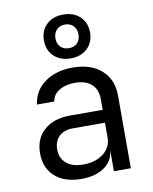

<svg xmlns="http://www.w3.org/2000/svg" viewBox="-92 -905 784 984"><g transform="rotate(-10 300.0 -413.0)"><path d="M252 10Q165 10 115 -34.5Q65 -79 65 -155Q65 -232 115 -276Q165 -320 250 -320H420V-375Q420 -426 389.5 -453.5Q359 -481 303 -481Q254 -481 221 -460.5Q188 -440 183 -405H93Q102 -476 160 -518Q218 -560 305 -560Q400 -560 455 -511Q510 -462 510 -378V0H422V-105H407L422 -120Q422 -60 375.5 -25Q329 10 252 10ZM274 -61Q338 -61 379 -93Q420 -125 420 -175V-253H252Q207 -253 181 -228Q155 -203 155 -160Q155 -114 186.5 -87.5Q218 -61 274 -61ZM305 -608Q251 -608 218 -639.5Q185 -671 185 -722Q185 -773 218 -804.5Q251 -836 305 -836Q359 -836 392 -804.5Q425 -773 425 -722Q425 -671 392 -639.5Q359 -608 305 -608ZM305 -661Q332 -661 348.5 -677.5Q365 -694 365 -722Q365 -750 348.5 -767Q332 -784 305 -784Q278 -784 261.5 -767Q245 -750 245 -722Q245 -694 261.5 -677.5Q278 -661 305 -661Z"/></g></svg>

Font: JetBrains Mono Zero
Style: Regular-Zero
Weight: 400
Designer: Philipp Nurullin, Konstantin Bulenkov
Foundry: JetBrains
Version: Version 2.211